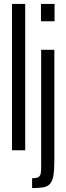

<svg xmlns="http://www.w3.org/2000/svg" viewBox="-20 -763 337 975"><path d="M41 0V-743H108V0ZM188 -655V-743H257V-655ZM143 192V142Q165 142 174.5 136.5Q184 131 186.5 119Q189 107 189 86V-510H256V52Q256 101 251 129.5Q246 158 233 171.5Q220 185 198.5 188.5Q177 192 143 192Z"/></svg>

Font: Saira UltraCondensed Medium
Style: Regular
Weight: 500
Width: 1
Designer: Hector Gatti with collaboration of the Omnibus-Type team
Foundry: Omnibus-Type
Version: Version 1.101